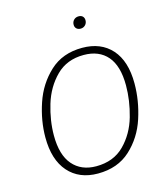

<svg xmlns="http://www.w3.org/2000/svg" viewBox="-127 -969 943 1078"><g transform="rotate(-15 344.5 -429.5)"><path d="M637 -425Q637 -325 604.5 -225Q572 -125 498 -57Q424 11 309 11Q200 11 137.5 -60Q75 -131 75 -261Q75 -358 108.5 -457.5Q142 -557 216 -625.5Q290 -694 404 -694Q513 -694 575 -624.5Q637 -555 637 -425ZM124 -259Q124 -146 173.5 -88.5Q223 -31 310 -31Q411 -31 473.5 -94Q536 -157 562 -248Q588 -339 588 -427Q588 -540 539.5 -596.5Q491 -653 402 -653Q304 -653 241.5 -590.5Q179 -528 151.5 -437Q124 -346 124 -259ZM392 -831Q392 -848 403 -859Q414 -870 431 -870Q446 -870 454.5 -861.5Q463 -853 463 -839Q463 -822 452 -811Q441 -800 425 -800Q410 -800 401 -808.5Q392 -817 392 -831Z"/></g></svg>

Font: Fira Sans ExtraLight
Style: Italic
Weight: 275
Italic angle: -8°
Designer: Carrois Corporate & Edenspiekermann AG
Foundry: Carrois Corporate GbR & Edenspiekermann AG
Version: Version 4.203